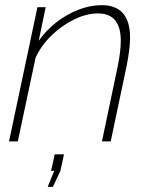

<svg xmlns="http://www.w3.org/2000/svg" viewBox="-20 -548 586 744"><path d="M125 -520H157L130 -390Q159 -431 199 -462Q239 -493 284.5 -510.5Q330 -528 374 -528Q484 -528 484 -402Q484 -379 480.5 -352Q477 -325 471 -294L409 0H375L436 -290Q442 -319 445 -344.5Q448 -370 448 -390Q448 -496 360 -496Q316 -496 269 -473.5Q222 -451 181.5 -412.5Q141 -374 118 -325L49 0H15ZM165 176 190 114H178L192 50H228L214 114L185 176Z"/></svg>

Font: Raleway ExtraLight
Style: Italic
Weight: 200
Italic angle: -12°
Designer: Matt McInerney, Pablo Impallari, Rodrigo Fuenzalida
Foundry: Matt McInerney, Pablo Impallari, Rodrigo Fuenzalida
Version: Version 4.026